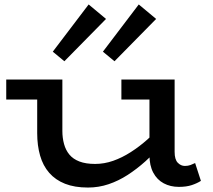

<svg xmlns="http://www.w3.org/2000/svg" viewBox="-20 -828 956 862"><path d="M375 14Q315 14 272 -3Q229 -20 201 -52Q173 -84 160 -129.5Q147 -175 147 -230V-471H260V-240Q260 -209 267.5 -181.5Q275 -154 291.5 -134Q308 -114 336.5 -103Q365 -92 407 -92Q448 -92 488 -106Q528 -120 567 -145Q606 -170 641.5 -201.5Q677 -233 708 -267V-177Q671 -138 632.5 -103.5Q594 -69 553 -42.5Q512 -16 467.5 -1Q423 14 375 14ZM8 -381V-471H238V-381ZM783 11Q745 11 715 -5Q685 -21 668 -53Q651 -85 651 -132V-471H764V-146Q764 -112 778 -97.5Q792 -83 810 -83Q824 -83 835 -87Q846 -91 856 -96L882 -16Q865 -5 841 3Q817 11 783 11ZM525 -381V-471H748V-381ZM494 -553 442 -596 603 -808 681 -743ZM269 -553 217 -596 378 -808 456 -743Z"/></svg>

Font: BioRhyme SemiExpanded Medium
Style: Regular
Weight: 500
Width: 6
Designer: Aoife Mooney
Foundry: Aoife Mooney Type
Version: Version 1.600;gftools[0.9.33]